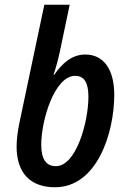

<svg xmlns="http://www.w3.org/2000/svg" viewBox="-20 -780 531 810"><path d="M212 10C390 10 462 -220 462 -380C462 -489 416 -550 340 -550C283 -550 243 -513 209 -465H206C214 -488 226 -531 232 -560L274 -760H167L63 -267C55 -231 50 -191 50 -162C50 -48 110 10 212 10ZM216 -79C175 -79 154 -108 154 -169C154 -273 210 -460 297 -460C335 -460 353 -432 353 -372C353 -264 301 -79 216 -79Z"/></svg>

Font: Noto Sans Display SemiCondensed Medium
Style: Italic
Weight: 500
Width: 4
Italic angle: -12°
Designer: Monotype Design Team
Foundry: Monotype Imaging Inc.
Version: Version 1.900